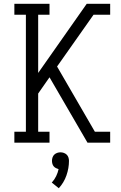

<svg xmlns="http://www.w3.org/2000/svg" viewBox="-20 -755 640 1016"><path d="M443 0 242 -346 182 -260V-58H242V0H56V-58H117V-677H56V-735H242V-677H182V-369L439 -735H563V-677H475L282 -403L482 -58H563V0ZM291 241 254 211Q268 196 277 177.5Q286 159 290 140Q283 138 276 134.5Q269 131 264 125Q259 119 257 111Q255 103 255 96Q255 87 258 78Q261 69 267.5 63Q274 57 282.5 54Q291 51 300 51Q309 51 317.5 54Q326 57 332.5 63Q339 69 342 78Q345 87 345 96Q345 135 331.5 173.5Q318 212 291 241Z"/></svg>

Font: Iosevka Etoile Light
Style: Regular
Weight: 300
Designer: Belleve Invis
Foundry: Belleve Invis
Version: Version 25.0.1; ttfautohint (v1.8.4)